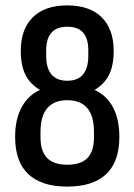

<svg xmlns="http://www.w3.org/2000/svg" viewBox="-20 -683 498 711"><path d="M229 8Q134 8 85 -38Q36 -84 36 -176Q36 -241 60 -285.5Q84 -330 128 -350Q92 -371 74.5 -405.5Q57 -440 57 -495Q57 -575 101.5 -619Q146 -663 229 -663Q312 -663 356.5 -619Q401 -575 401 -495Q401 -440 383.5 -405.5Q366 -371 330 -350Q375 -330 398.5 -285.5Q422 -241 422 -176Q422 -84 373 -38Q324 8 229 8ZM229 -73Q280 -73 304 -98Q328 -123 328 -175V-194Q328 -254 303 -283Q278 -312 229 -312Q181 -312 155.5 -283Q130 -254 130 -194V-175Q130 -123 154.5 -98Q179 -73 229 -73ZM229 -384Q268 -384 287.5 -407.5Q307 -431 307 -476V-496Q307 -540 288 -562Q269 -584 229 -584Q190 -584 170.5 -562Q151 -540 151 -496V-476Q151 -431 170.5 -407.5Q190 -384 229 -384Z"/></svg>

Font: Sofia Sans Condensed SemiBold
Style: Regular
Weight: 600
Designer: Botio Nikoltchev, Ani Petrova
Foundry: lettersoup
Version: Version 4.101